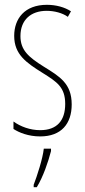

<svg xmlns="http://www.w3.org/2000/svg" viewBox="-20 -557 352 798"><path d="M278 -123C278 -210 228 -239 162 -280C98 -320 65 -349 65 -407C65 -475 109 -512 174 -512C206 -512 240 -503 262 -487L275 -510C249 -527 213 -537 175 -537C82 -537 39 -479 39 -408C39 -330 90 -296 157 -254C216 -217 251 -195 251 -125C251 -56 217 -16 147 -16C105 -16 65 -31 36 -52V-21C59 -6 98 10 147 10C235 10 278 -43 278 -123ZM192 71V61H162C158 101 134 175 120 211V221H133C160 176 180 117 192 71Z"/></svg>

Font: Noto Sans Myanmar ExtraCondensed Thin
Style: Regular
Weight: 100
Width: 2
Designer: Monotype Design Team
Foundry: Monotype Imaging Inc.
Version: Version 2.107